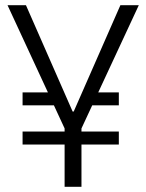

<svg xmlns="http://www.w3.org/2000/svg" viewBox="-20 -720 563 740"><path d="M67 -213H438V-163H67ZM67 -364H193V-314H67ZM312 -364H438V-314H312ZM9 -700H80L260 -290H264L444 -700H515L294 -225H229ZM229 -265H294V0H229Z"/></svg>

Font: Pathway Extreme 8pt Thin 12pt ExtraLight
Style: Regular
Weight: 250
Version: Version 1.001;gftools[0.9.26]